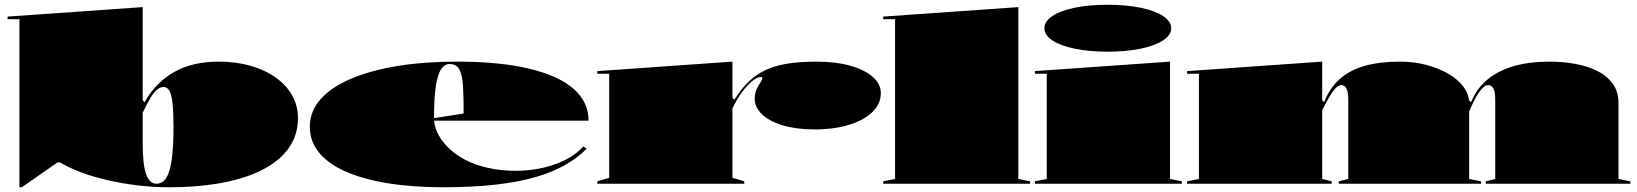

<svg xmlns="http://www.w3.org/2000/svg" viewBox="-20 -775 6908 810"><path d="M62 15V-694H12V-705L582 -745V-352L590 -344Q614 -387 646 -419Q678 -451 717 -472.5Q756 -494 802.5 -504.5Q849 -515 902 -515Q976 -515 1037 -497.5Q1098 -480 1143 -448Q1188 -416 1212.5 -372.5Q1237 -329 1237 -276Q1237 -207 1200 -153Q1163 -99 1092.5 -61.5Q1022 -24 920.5 -4.5Q819 15 690 15Q629 15 564.5 7.5Q500 0 438 -14Q376 -28 323.5 -47.5Q271 -67 233 -90H223L72 15ZM640 0Q666 0 681.5 -24.5Q697 -49 704.5 -102Q712 -155 712 -241Q712 -302 708 -338.5Q704 -375 695 -391.5Q686 -408 670 -408Q657 -408 643.5 -397.5Q630 -387 615.5 -363Q601 -339 582 -300V-170Q582 -130 585 -98.5Q588 -67 595 -45Q602 -23 613 -11.5Q624 0 640 0Z M1907 -515Q2088 -515 2212 -485.5Q2336 -456 2399.5 -400.5Q2463 -345 2463 -266H1807V-276L1936 -296Q1936 -363 1933.5 -409.5Q1931 -456 1918.5 -480.5Q1906 -505 1876 -505Q1856 -505 1841.5 -484Q1827 -463 1819 -413.5Q1811 -364 1811 -276Q1811 -246 1825 -216Q1839 -186 1865 -158.5Q1891 -131 1927 -109.5Q1963 -88 2007 -75Q2065 -58 2127 -55Q2189 -52 2248 -62.5Q2307 -73 2357 -96.5Q2407 -120 2441 -157L2455 -148Q2418 -110 2365 -79.5Q2312 -49 2239.5 -28Q2167 -7 2070.5 4Q1974 15 1849 15Q1717 15 1612.5 -2.5Q1508 -20 1435.5 -52.5Q1363 -85 1325 -132.5Q1287 -180 1287 -240Q1287 -305 1332 -356Q1377 -407 1460 -442.5Q1543 -478 1656.5 -496.5Q1770 -515 1907 -515Z M2500 0V-10L2550 -25V-464H2500V-475L3070 -515V-362L3078 -354Q3104 -395 3131.5 -423.5Q3159 -452 3193 -471Q3237 -495 3293 -505Q3349 -515 3426 -515Q3506 -515 3566.5 -498Q3627 -481 3661.5 -451Q3696 -421 3696 -382Q3696 -337 3660.5 -302.5Q3625 -268 3562 -248.5Q3499 -229 3417 -229Q3340 -229 3283 -246Q3226 -263 3195 -292.5Q3164 -322 3164 -359Q3164 -381 3172 -398Q3180 -415 3188 -427Q3196 -439 3196 -445Q3196 -450 3189 -450Q3176 -450 3158 -436.5Q3140 -423 3121 -400Q3107 -383 3094 -362Q3081 -341 3070 -318V-25L3120 -10V0Z M4276 -20 4326 -10V0H3706V-10L3756 -20V-694H3706V-705L4276 -745Z M4652 -557Q4574 -557 4514 -569.5Q4454 -582 4420 -604.5Q4386 -627 4386 -656Q4386 -685 4420 -707.5Q4454 -730 4514 -742.5Q4574 -755 4652 -755Q4731 -755 4791.5 -742.5Q4852 -730 4886.5 -707.5Q4921 -685 4921 -656Q4921 -627 4886.5 -604.5Q4852 -582 4791.5 -569.5Q4731 -557 4652 -557ZM4346 0V-10L4396 -20V-464H4346V-475L4916 -515V-20L4966 -10V0Z M4988 0V-10L5038 -20V-464H4988V-475L5558 -515V-352L5566 -344Q5590 -404 5632 -441.5Q5674 -479 5737 -497Q5800 -515 5887 -515Q5944 -515 5996 -501.5Q6048 -488 6089 -464.5Q6130 -441 6154 -409Q6178 -377 6178 -340V-20L6228 -10V0H5628V-10L5668 -20V-355Q5668 -388 5660 -402Q5652 -416 5638 -416Q5631 -416 5622.5 -410Q5614 -404 5604.5 -391Q5595 -378 5583.5 -358Q5572 -338 5558 -310V-20L5598 -10V0ZM6248 0V-10L6288 -20V-355Q6288 -388 6280 -402Q6272 -416 6258 -416Q6249 -416 6239 -407.5Q6229 -399 6218 -383Q6207 -367 6195.5 -343.5Q6184 -320 6172 -290V-357L6186 -344Q6209 -401 6254.5 -439Q6300 -477 6366 -496Q6432 -515 6517 -515Q6574 -515 6626 -505.5Q6678 -496 6719 -475.5Q6760 -455 6784 -421.5Q6808 -388 6808 -340V-20L6858 -10V0Z"/></svg>

Font: Kalnia Expanded
Style: Bold
Weight: 700
Width: 7
Designer: Frida Medrano
Foundry: Frida Medrano
Version: Version 1.105